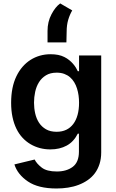

<svg xmlns="http://www.w3.org/2000/svg" viewBox="-20 -863 665 1099"><path d="M73.9 -426.5Q88.8 -457.4 109.4 -481Q130 -504.6 155 -520.4Q180 -536.2 208.8 -544.4Q237.6 -552.6 268.8 -552.6Q293.3 -552.6 312.9 -548.7Q332.4 -544.7 348.4 -536.6Q364 -528.8 376.2 -518.8Q388.5 -508.9 397.9 -498Q407.3 -487.2 414.1 -476.2Q420.8 -465.2 425.4 -455.3H432.5V-545.5H559.3V8.9Q559.3 45.8 549.7 75.6Q540.1 105.5 523.1 128.4Q506 151.3 482.2 167.8Q458.5 184.3 430 195.1Q401.6 206 369.5 210.9Q337.4 215.9 303.3 215.9Q199.2 215.9 139.9 175.8Q80.3 135.3 62.5 78.1L178.3 50.1Q190 73.9 218.8 96.2Q247.5 118.6 305.4 118.6Q360.8 118.6 396.3 92Q431.8 65.3 431.8 5.3V-98H425.4Q401.6 -51.1 361.5 -29.5Q321.4 -7.8 268.5 -7.8Q206 -7.8 154.8 -37.6Q129.3 -52.6 108.7 -74.8Q88.1 -96.9 73.7 -126.6Q59.3 -156.2 51.5 -193.2Q43.7 -230.1 43.7 -274.5Q43.7 -364 73.9 -426.5ZM174.7 -275.2Q174.7 -243.6 181.5 -213.6Q188.2 -183.6 203.5 -160.3Q218.8 -137.1 243.4 -122.9Q268.1 -108.7 304.3 -108.7Q335.2 -108.7 359 -120Q382.8 -131.4 399.1 -152.9Q415.5 -174.4 424 -205.3Q432.5 -236.2 432.5 -275.2Q432.5 -295.8 429.7 -316.6Q426.8 -337.4 420.8 -356.5Q414.8 -375.7 404.8 -392.2Q394.9 -408.7 380.7 -421Q366.5 -433.2 347.5 -440.2Q328.5 -447.1 304.3 -447.1Q268.1 -447.1 243.3 -432Q218.4 -416.9 203.1 -392.4Q187.9 -367.9 181.3 -337.2Q174.7 -306.5 174.7 -275.2ZM274.5 -780.9Q296.5 -823.2 324.6 -843.4L393.5 -803.3Q379.3 -779.5 370.4 -749.5Q361.5 -719.5 361.5 -680.8L360.1 -620.4H252.1V-686.1Q252.1 -738.3 274.5 -780.9Z"/></svg>

Font: Inter P Semi Bold
Style: Regular
Weight: 600
Designer: Rasmus Andersson
Foundry: rsms
Version: Version 3.018;git-588b23468